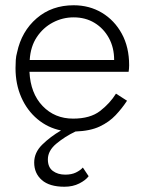

<svg xmlns="http://www.w3.org/2000/svg" viewBox="-20 -490 549 730"><path d="M93 -262Q96 -313 120 -349Q144 -385 181 -404.5Q218 -424 260 -424Q305 -424 339.5 -403Q374 -382 394 -345.5Q414 -309 414 -262ZM295 147Q285 158 268.5 166Q252 174 228 174Q200 174 181 160Q162 146 162 116Q162 83 194.5 56Q227 29 267 10Q323 8 359 -9Q395 -26 419.5 -52Q444 -78 463 -107L421 -134Q398 -97 360.5 -68Q323 -39 258 -39Q188 -39 142 -87Q96 -135 92 -217H469Q470 -223 470.5 -229.5Q471 -236 471 -242Q471 -311 443 -362Q415 -413 367.5 -441.5Q320 -470 260 -470Q177 -470 119.5 -420.5Q62 -371 45 -291Q41 -277 40 -262Q39 -247 39 -231Q39 -170 61 -120Q83 -70 122.5 -37Q162 -4 212 6Q171 30 140.5 60Q110 90 110 128Q110 169 139 194.5Q168 220 225 220Q257 220 281.5 207.5Q306 195 317 180Z"/></svg>

Font: Jost-300-LightPL
Style: Regular
Weight: 300
Version: Version 3.300; ttfautohint (v0.97) -l 8 -r 50 -G 200 -x 14 -